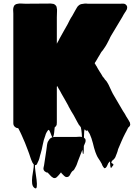

<svg xmlns="http://www.w3.org/2000/svg" viewBox="-20 -721 755 1081"><path d="M713 -18Q712 -12 706 -6Q704 -4 703 -4Q703 -3 701 -1Q699 4 696 9Q693 14 691 19L685 30Q674 51 663.5 75.5Q653 100 645 119Q644 125 642 130.5Q640 136 638 142L632 157Q630 164 627 168Q624 172 621 176L620 177Q620 177 619.5 177.5Q619 178 618 178Q618 178 617.5 178.5Q617 179 616 179Q606 190 607 194Q608 198 612.5 199.5Q617 201 618.5 205Q620 209 609 220Q606 226 605 225Q603 223 602.5 219.5Q602 216 601 213Q600 207 600 200.5Q600 194 598 188Q597 189 596.5 189Q596 189 595 191Q594 192 593 194Q592 196 590 198Q590 198 590 198.5Q590 199 589 199Q589 200 587 204Q585 208 582.5 213.5Q580 219 576 223Q574 225 572 225Q572 226 568 226Q567 226 567 225.5Q567 225 566 225Q566 225 565.5 223.5Q565 222 563 221Q562 220 560.5 217.5Q559 215 560 217Q559 215 558.5 214Q558 213 557 212L553 202Q552 200 551 198Q550 196 549 195L544 186Q538 177 532.5 168.5Q527 160 523 150L517 135Q513 124 509.5 111Q506 98 503 85Q501 78 499 71.5Q497 65 495 58L486 35Q485 33 484 31Q483 29 482 28Q477 18 469 10Q469 15 467 17Q466 18 465 16Q464 14 463 13L456 6V7Q460 11 463.5 15Q467 19 456 8Q455 10 455 13Q455 16 454 19Q453 34 452.5 58Q452 82 452 106Q452 130 450 145Q450 146 448 145Q446 144 446 143Q441 111 441.5 68.5Q442 26 435 -5Q433 -7 433 -7Q433 -8 432.5 -8Q432 -8 432 -9Q432 -9 432 -9.5Q432 -10 431 -10L424 -19Q424 -19 424 -19.5Q424 -20 423 -20Q422 -22 421 -24Q420 -26 419 -28Q418 -28 418 -30Q417 -30 417 -30.5Q417 -31 417 -31Q412 -41 406 -51.5Q400 -62 395 -72Q388 -82 381 -95Q374 -108 366 -122Q366 -123 365.5 -123.5Q365 -124 365 -125Q355 -142 346 -159Q337 -176 327 -192Q323 -200 318.5 -208Q314 -216 309 -224Q308 -226 307 -228Q306 -230 304 -234Q303 -235 303 -236L300 -233V-31Q300 -22 299 -18Q300 -19 295 -11Q300 -16 295 -10.5Q290 -5 288 -4Q287 3 286.5 10Q286 17 285 25Q284 30 283.5 35Q283 40 281 45Q280 46 279.5 48.5Q279 51 277 52Q275 53 273 49Q271 46 269 40Q266 32 265 29.5Q264 27 261 20Q260 19 258.5 15Q257 11 253 10L249 14Q243 22 238 33L235 43Q226 65 220.5 94.5Q215 124 208 147Q207 148 207 149.5Q207 151 206 153Q204 163 201 173Q198 183 193 192Q191 198 189 201Q187 207 182 208Q181 209 177 209Q176 220 179.5 244Q183 268 186 292Q189 316 187 330.5Q185 345 174 337Q163 329 161 312Q159 295 161.5 274.5Q164 254 167.5 235Q171 216 170 205Q170 204 169.5 204Q169 204 169 203Q168 203 167 201Q166 199 167 201Q167 201 163 195Q160 188 157 181.5Q154 175 152 168Q148 156 144 144Q140 132 135 120Q128 100 120.5 82.5Q113 65 102 40Q100 36 98.5 32.5Q97 29 95 25Q92 18 88 11Q86 7 86 7Q84 3 84 3Q83 1 81 0.5Q79 0 73 -1Q69 -3 66 -5Q55 -13 55 -27V-645Q55 -650 54.5 -655.5Q54 -661 54 -666Q54 -669 54.5 -671.5Q55 -674 55 -676Q55 -679 57 -683Q60 -692 66 -695L72 -698Q73 -699 76 -699Q87 -702 100 -701Q113 -700 123 -700L266 -701Q272 -701 274 -700Q282 -700 289 -695L295 -689Q297 -687 299 -681V-679Q300 -678 300 -674Q301 -671 301 -668Q301 -665 301 -663V-658Q301 -650 300.5 -641Q300 -632 300 -624V-475L303 -480Q303 -481 303.5 -481.5Q304 -482 304 -483Q306 -485 306 -486L309 -491L315 -503Q326 -522 337.5 -543.5Q349 -565 361 -585Q364 -590 366.5 -596Q369 -602 372 -607Q376 -614 379.5 -620.5Q383 -627 387 -632Q387 -633 387.5 -633.5Q388 -634 388 -634L403 -661Q408 -669 412.5 -677.5Q417 -686 424 -691Q432 -698 445 -699Q450 -700 455 -700.5Q460 -701 464 -701Q467 -701 469.5 -700.5Q472 -700 474 -700H658Q663 -700 668.5 -700.5Q674 -701 679 -700Q687 -698 692 -691.5Q697 -685 696 -677Q696 -674 694 -668L686 -654Q685 -654 685 -653.5Q685 -653 685 -653Q683 -651 683 -650Q679 -644 675.5 -638Q672 -632 669 -626L606 -521Q600 -511 596 -501Q589 -487 582 -474Q575 -461 567 -450Q559 -437 552 -430Q550 -426 548 -424Q546 -420 543 -415Q540 -410 537 -405Q535 -401 532 -397Q529 -393 527 -388L518 -373L517 -372Q518 -374 515.5 -369.5Q513 -365 513 -365L518 -357Q519 -356 519 -355Q519 -354 520 -353Q521 -352 522 -350.5Q523 -349 526 -344Q526 -342 528 -340Q530 -338 530 -336L541 -318Q546 -311 550 -304Q554 -297 558 -290Q566 -282 571 -273Q582 -263 591 -244.5Q600 -226 609 -206Q612 -200 615 -194Q618 -188 622 -182L673 -95Q678 -88 682.5 -80.5Q687 -73 691 -65Q693 -63 698 -54Q700 -50 703 -46Q706 -42 708 -37L711 -32Q711 -31 711.5 -30Q712 -29 712 -27Q713 -26 713 -22ZM419 186Q416 195 412.5 204.5Q409 214 404 222Q402 227 398 233Q397 235 393 239Q393 239 392.5 239Q392 239 391 240Q390 241 389 241.5Q388 242 386 244Q380 251 374 263.5Q368 276 355 276Q348 276 341.5 269.5Q335 263 327 255Q325 250 323 250L315 260Q311 264 307.5 268.5Q304 273 299 277Q289 285 279.5 280Q270 275 262 265.5Q254 256 247 250H242Q241 249 238.5 248Q236 247 231 243Q226 238 225 232Q224 227 225.5 221Q227 215 228 210L241 124L244 101Q244 99 244.5 96Q245 93 246 89Q247 78 259 62Q265 56 272 53Q277 51 282 50.5Q287 50 291 50H408Q415 50 423.5 49Q432 48 440 50Q449 50 456 57Q461 61 461.5 65.5Q462 70 462 72Q462 76 461 79L452 101L440 132Z"/></svg>

Font: Rubik Wet Paint
Style: Regular
Weight: 400
Designer: Hubert and Fischer, NaN
Foundry: Hubert and Fischer, NaN
Version: Version 2.200